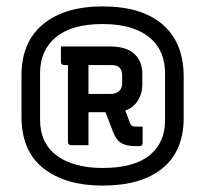

<svg xmlns="http://www.w3.org/2000/svg" viewBox="-20 -780 640 599"><path d="M300 -760Q422 -760 487.5 -703.5Q553 -647 553 -540V-412Q553 -309 487 -255Q421 -201 300 -201Q185 -201 116 -254.5Q47 -308 47 -417V-544Q47 -649 114.5 -704.5Q182 -760 300 -760ZM300 -705Q204 -705 154.5 -664Q105 -623 105 -552V-406Q105 -333 158 -294Q182 -276 218 -266Q254 -256 300 -256Q398 -256 446.5 -295.5Q495 -335 495 -405V-550Q495 -620 451 -659Q427 -681 389.5 -693Q352 -705 300 -705ZM324 -635Q373 -635 398.5 -612.5Q424 -590 424 -549V-517Q424 -488 410 -466Q396 -444 371 -435Q374 -426 378 -416.5Q382 -407 385 -397Q388 -390 391.5 -387.5Q395 -385 404 -385H425V-335Q425 -324 414 -324H404Q376 -324 359.5 -333Q343 -342 333 -368Q327 -384 321 -399Q315 -414 309 -430H256V-327H203Q192 -327 192 -338V-577H181Q170 -577 170 -588V-635ZM326 -577H256V-487H326Q342 -487 351.5 -496Q361 -505 361 -518V-546Q361 -561 352 -570Q345 -577 326 -577Z"/></svg>

Font: Recursive Sn Lnr St Med
Style: Regular
Weight: 500
Version: Version 1.085;hotconv 1.1.0;makeotfexe 2.6.0; ttfautohint (v